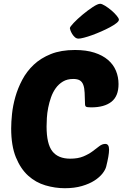

<svg xmlns="http://www.w3.org/2000/svg" viewBox="-20 -984 657 1014"><path d="M351 -146Q392 -146 420.5 -158Q449 -170 469 -185Q489 -200 504.5 -212Q520 -224 536 -224Q556 -224 556 -194Q556 -178 552 -155.5Q548 -133 541 -105Q537 -88 521.5 -68Q506 -48 479 -30.5Q452 -13 412.5 -1.5Q373 10 322 10Q271 10 220 -5Q169 -20 129 -56Q89 -92 64 -153Q39 -214 39 -306Q39 -339 43.5 -382.5Q48 -426 61 -472Q74 -518 97.5 -562.5Q121 -607 158 -642Q195 -677 248.5 -698.5Q302 -720 376 -720Q435 -720 478.5 -706Q522 -692 550.5 -667.5Q579 -643 592.5 -610Q606 -577 606 -540Q606 -476 568.5 -446.5Q531 -417 462 -417Q440 -417 434.5 -420.5Q429 -424 429 -435Q428 -469 427 -494Q426 -519 420 -535.5Q414 -552 401.5 -559.5Q389 -567 367 -567Q335 -567 312.5 -553.5Q290 -540 274.5 -518.5Q259 -497 249.5 -470Q240 -443 234.5 -415Q229 -387 227.5 -361Q226 -335 226 -316Q226 -224 256.5 -185Q287 -146 351 -146ZM395 -780Q384 -780 375.5 -787.5Q367 -795 361 -805Q355 -815 352 -823.5Q349 -832 349 -835Q349 -842 369 -863Q389 -884 416 -906.5Q443 -929 469.5 -946.5Q496 -964 509 -964Q518 -964 535 -953.5Q552 -943 568 -929.5Q584 -916 596 -901.5Q608 -887 608 -880Q608 -872 594.5 -861.5Q581 -851 560.5 -840Q540 -829 515 -818Q490 -807 466.5 -798.5Q443 -790 423.5 -785Q404 -780 395 -780Z"/></svg>

Font: PoetsenOne
Style: Regular
Weight: 400
Designer: Rodrigo Fuenzalida, Pablo Impallari
Foundry: Pablo Impallari, Rodrigo Fuenzalida
Version: Version 1.000; ttfautohint (v0.8) -G 200 -r 50